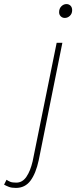

<svg xmlns="http://www.w3.org/2000/svg" viewBox="-138 -688 374 942"><path d="M-60 234Q-81 234 -94 229Q-107 224 -118 218L-106 194Q-97 200 -87.5 204Q-78 208 -58 208Q-28 208 -8.5 179.5Q11 151 22 104L140 -478H168L52 98Q38 163 11.5 198.5Q-15 234 -60 234ZM180 -600Q168 -600 160 -608Q152 -616 152 -628Q152 -646 163 -657Q174 -668 188 -668Q200 -668 208 -660Q216 -652 216 -638Q216 -621 205 -610.5Q194 -600 180 -600Z"/></svg>

Font: TypoPRO Source Sans Pro
Style: Italic
Weight: 200
Italic angle: -11°
Designer: Paul D. Hunt
Foundry: Adobe Systems Incorporated
Version: Version 1.075;PS 2.000;hotconv 1.0.86;makeotf.lib2.5.63406